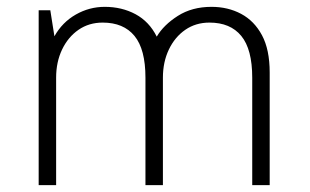

<svg xmlns="http://www.w3.org/2000/svg" viewBox="-20 -541 906 561"><path d="M93 0V-511H127L139 -435Q162 -476 201.5 -498.5Q241 -521 286 -521Q336 -521 376 -499.5Q416 -478 438 -434Q458 -468 499.5 -494.5Q541 -521 598 -521Q646 -521 684.5 -500.5Q723 -480 745.5 -438Q768 -396 768 -329V0H717V-314Q717 -397 685 -436Q653 -475 592 -475Q552 -475 521.5 -454Q491 -433 473.5 -396.5Q456 -360 456 -314V0H405V-314Q405 -397 373 -436Q341 -475 280 -475Q240 -475 209.5 -454Q179 -433 161.5 -396.5Q144 -360 144 -314V0Z"/></svg>

Font: Chivo Medium Thin
Style: Regular
Weight: 250
Version: Version 2.002